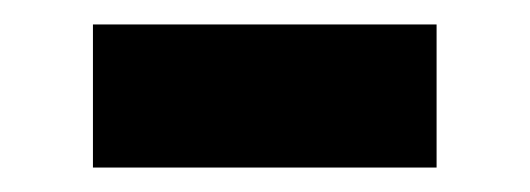

<svg xmlns="http://www.w3.org/2000/svg" viewBox="-20 -371 433 157"><path d="M56 -234V-351H337V-234Z"/></svg>

Font: Francois One
Style: Regular
Weight: 400
Designer: Vernon Adams
Foundry: Vernon Adams
Version: Version 2.000